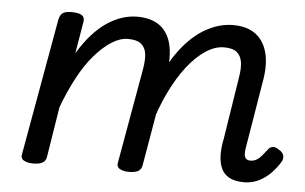

<svg xmlns="http://www.w3.org/2000/svg" viewBox="-43 -582 1050 660"><g transform="rotate(5 482.0 -251.5)"><path d="M820 16Q787 16 767.5 4.5Q748 -7 740 -27.5Q732 -48 732 -73.5Q732 -99 738 -127L772 -343Q777 -372 774 -393.5Q771 -415 757 -427.5Q743 -440 712 -440Q681 -440 649 -419Q617 -398 587 -360Q557 -322 531 -268.5Q505 -215 486 -151H452Q468 -242 497.5 -311Q527 -380 565.5 -426.5Q604 -473 648 -496Q692 -519 736 -519Q786 -519 815.5 -496Q845 -473 855 -431Q865 -389 854 -331L817 -107Q814 -92 814.5 -81.5Q815 -71 820 -65.5Q825 -60 836 -60Q847 -60 856.5 -65.5Q866 -71 874.5 -81Q883 -91 893 -104Q899 -112 908.5 -113.5Q918 -115 930 -106Q944 -98 946.5 -87.5Q949 -77 944 -67Q933 -48 915 -28.5Q897 -9 873 3.5Q849 16 820 16ZM92 15Q73 15 60.5 8Q48 1 52 -15L136 -486Q140 -503 149.5 -509Q159 -515 179 -515Q206 -515 216 -507Q226 -499 222 -482L204 -375Q226 -412 250.5 -439.5Q275 -467 301 -484.5Q327 -502 353.5 -510.5Q380 -519 405 -519Q455 -519 484.5 -496.5Q514 -474 523.5 -431.5Q533 -389 523 -331L468 -11Q466 2 455.5 8.5Q445 15 422 15Q404 15 391.5 8Q379 1 383 -15L441 -343Q446 -372 443.5 -393.5Q441 -415 426.5 -427.5Q412 -440 381 -440Q353 -440 324 -421.5Q295 -403 266 -369.5Q237 -336 212 -289Q187 -242 166 -186L138 -11Q136 2 125 8.5Q114 15 92 15Z"/></g></svg>

Font: Playwrite ZA
Style: Regular
Weight: 400
Designer: Veronika Burian, José Scaglione
Foundry: TypeTogether
Version: Version 1.002